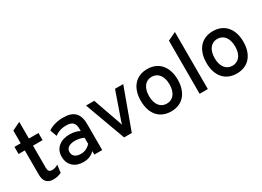

<svg xmlns="http://www.w3.org/2000/svg" viewBox="-21 -1408 2872 2105"><g transform="rotate(-30 1415.0 -355.0)"><path d="M223.1 12.2Q192.9 12.2 171.1 3.2Q149.4 -5.9 135.5 -22.5Q121.6 -39.1 115.2 -62.7Q108.9 -86.4 108.9 -115.2V-420.9H29.8V-511.2H108.9V-671.9L212.9 -722.2V-511.2H334V-420.9H212.9V-142.1Q212.9 -129.4 215.1 -118.7Q217.3 -107.9 222.9 -100.1Q228.5 -92.3 238.3 -88.1Q248 -84 263.2 -84Q300.3 -84 338.9 -107.9L326.2 -11.2Q304.7 -0.5 279.3 5.9Q253.9 12.2 223.1 12.2Z M845.7 0H746.1V-43.9Q736.3 -33.7 722.7 -23.7Q709 -13.7 691.7 -5.6Q674.3 2.4 652.8 7.3Q631.3 12.2 606 12.2Q566.9 12.2 533.7 1.5Q500.5 -9.3 476.1 -31Q451.7 -52.7 437.7 -84.7Q423.8 -116.7 423.8 -159.2Q423.8 -203.1 440.4 -235.1Q457 -267.1 484.4 -287.8Q511.7 -308.6 547.1 -318.4Q582.5 -328.1 620.1 -328.1Q655.3 -328.1 687.7 -320.6Q720.2 -313 746.1 -297.9V-326.2Q746.1 -355 739.5 -375Q732.9 -395 719.5 -407.5Q706.1 -419.9 685.5 -425.5Q665 -431.2 636.7 -431.2Q588.9 -431.2 554 -418.5Q519 -405.8 490.7 -384.8L460 -470.2Q475.6 -481 495.6 -490.5Q515.6 -500 539.6 -507.3Q563.5 -514.6 591.3 -518.8Q619.1 -522.9 650.9 -522.9Q672.4 -522.9 695.3 -520.5Q718.3 -518.1 740 -511Q761.7 -503.9 781 -490.7Q800.3 -477.5 814.7 -456.3Q829.1 -435.1 837.4 -404.3Q845.7 -373.5 845.7 -331.1ZM625 -80.1Q664.6 -80.1 695.1 -96.2Q725.6 -112.3 746.1 -134.8V-212.9Q724.6 -224.1 695.8 -231Q667 -237.8 636.7 -237.8Q613.3 -237.8 592.8 -233.4Q572.3 -229 556.9 -219.5Q541.5 -210 532.7 -195.1Q523.9 -180.2 523.9 -159.2Q523.9 -122.6 549.6 -101.3Q575.2 -80.1 625 -80.1Z M1220.2 0H1123L936 -511.2H1040L1158.2 -175.8Q1162.6 -162.6 1165.8 -152.8Q1168.9 -143.1 1172.4 -130.9Q1175.3 -143.1 1178.5 -152.8Q1181.6 -162.6 1186 -175.8L1303.2 -511.2H1407.2Z M1715.3 12.2Q1661.6 12.2 1618.4 -5.9Q1575.2 -23.9 1544.9 -58.3Q1514.6 -92.8 1498.3 -142.3Q1481.9 -191.9 1481.9 -254.9Q1481.9 -317.9 1498.3 -367.7Q1514.6 -417.5 1544.9 -451.9Q1575.2 -486.3 1618.4 -504.6Q1661.6 -522.9 1715.3 -522.9Q1768.6 -522.9 1812 -504.6Q1855.5 -486.3 1885.7 -451.9Q1916 -417.5 1932.6 -367.7Q1949.2 -317.9 1949.2 -254.9Q1949.2 -191.9 1932.6 -142.3Q1916 -92.8 1885.7 -58.3Q1855.5 -23.9 1812 -5.9Q1768.6 12.2 1715.3 12.2ZM1715.3 -85.9Q1745.1 -85.9 1769.3 -97.7Q1793.5 -109.4 1810.3 -131.1Q1827.1 -152.8 1836.2 -184.1Q1845.2 -215.3 1845.2 -254.9Q1845.2 -294.4 1836.2 -325.9Q1827.1 -357.4 1810.3 -379.4Q1793.5 -401.4 1769.3 -413.1Q1745.1 -424.8 1715.3 -424.8Q1685.5 -424.8 1661.6 -413.1Q1637.7 -401.4 1620.8 -379.4Q1604 -357.4 1595 -325.9Q1585.9 -294.4 1585.9 -254.9Q1585.9 -215.3 1595 -184.1Q1604 -152.8 1620.8 -131.1Q1637.7 -109.4 1661.6 -97.7Q1685.5 -85.9 1715.3 -85.9Z M2079.1 0V-672.9L2183.1 -722.2V0Z M2546.4 12.2Q2492.7 12.2 2449.5 -5.9Q2406.2 -23.9 2376 -58.3Q2345.7 -92.8 2329.3 -142.3Q2313 -191.9 2313 -254.9Q2313 -317.9 2329.3 -367.7Q2345.7 -417.5 2376 -451.9Q2406.2 -486.3 2449.5 -504.6Q2492.7 -522.9 2546.4 -522.9Q2599.6 -522.9 2643.1 -504.6Q2686.5 -486.3 2716.8 -451.9Q2747.1 -417.5 2763.7 -367.7Q2780.3 -317.9 2780.3 -254.9Q2780.3 -191.9 2763.7 -142.3Q2747.1 -92.8 2716.8 -58.3Q2686.5 -23.9 2643.1 -5.9Q2599.6 12.2 2546.4 12.2ZM2546.4 -85.9Q2576.2 -85.9 2600.3 -97.7Q2624.5 -109.4 2641.4 -131.1Q2658.2 -152.8 2667.2 -184.1Q2676.3 -215.3 2676.3 -254.9Q2676.3 -294.4 2667.2 -325.9Q2658.2 -357.4 2641.4 -379.4Q2624.5 -401.4 2600.3 -413.1Q2576.2 -424.8 2546.4 -424.8Q2516.6 -424.8 2492.7 -413.1Q2468.8 -401.4 2451.9 -379.4Q2435.1 -357.4 2426 -325.9Q2417 -294.4 2417 -254.9Q2417 -215.3 2426 -184.1Q2435.1 -152.8 2451.9 -131.1Q2468.8 -109.4 2492.7 -97.7Q2516.6 -85.9 2546.4 -85.9Z"/></g></svg>

Font: Overpass
Style: Regular
Weight: 400
Designer: Delve Withrington
Foundry: Delve Fonts
Version: Version 1.001